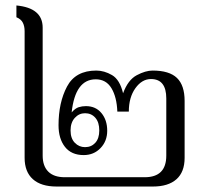

<svg xmlns="http://www.w3.org/2000/svg" viewBox="-20 -682 738 702"><path d="M70 -105V-568Q70 -586 63.5 -599Q57 -612 40 -619V-662Q136 -653 136 -581V-113Q136 -75 156.5 -54.5Q177 -34 217 -34H509Q588 -34 588 -113V-322Q588 -393 532 -393Q499 -393 475 -359.5Q451 -326 451 -274H409Q407 -327 387.5 -359.5Q368 -392 330 -392Q255 -392 242 -271Q255 -286 267.5 -290Q280 -294 294 -294Q330 -294 351 -268.5Q372 -243 372 -204Q372 -166 347.5 -140.5Q323 -115 286 -115Q241 -115 217.5 -145Q194 -175 194 -224Q194 -307 225 -365.5Q256 -424 332 -424Q361 -424 389.5 -407.5Q418 -391 430 -341Q448 -390 480 -407Q512 -424 538 -424Q599 -424 627 -397Q655 -370 655 -313V-105Q655 -53 625 -26.5Q595 0 539 0H187Q130 0 100 -27Q70 -54 70 -105ZM343 -205Q343 -235 328.5 -251.5Q314 -268 291 -268Q269 -268 253.5 -251Q238 -234 238 -205Q238 -176 253.5 -160Q269 -144 291 -144Q314 -144 328.5 -160Q343 -176 343 -205Z"/></svg>

Font: Trirong Light
Style: Regular
Weight: 300
Designer: Katatrad Team
Foundry: CadsonDemak
Version: Version 1.001